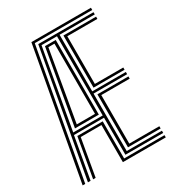

<svg xmlns="http://www.w3.org/2000/svg" viewBox="-190 -913 938 1026"><g transform="rotate(-30 279.0 -400.0)"><path d="M16.5 0 162 -800H529.5V-786.2H175L32.5 0ZM49.2 0 188.5 -772.5H529.5V-758.8H312.2V-409.5H519.5V-395.8H312.2V-41.2H529.5V-27.5H296.2V-256.2H110.8L65.5 0ZM114.2 -270H296.2V-758.8H200.8ZM133.2 -284.2 214.2 -745H280.5V-284.2ZM328 -423.2V-745H529.5V-731.2H344V-437H519.5V-423.2ZM152.2 -298H264.8V-731.2H227.2ZM328 -55V-382H519.5V-368.2H344V-68.8H529.5V-55ZM81.2 0 123.8 -242.8H280.5V-13.8H529.5V0H264.8V-229H136.8L96.8 0Z"/></g></svg>

Font: Big Shoulders Inline Text
Style: Regular
Weight: 400
Designer: Patric King
Foundry: XO Type Co
Version: Version 1.000